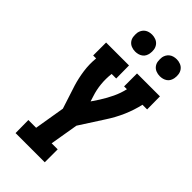

<svg xmlns="http://www.w3.org/2000/svg" viewBox="-289 -1028 1102 1102"><g transform="rotate(45 262.0 -477.0)"><path d="M86 0 85 -105H148L179 -291L133 -433Q119 -479 112 -529Q105 -579 110 -630H86V-735H272L273 -630H236Q231 -587 235 -545.5Q239 -504 252 -465L262 -433L292 -478Q315 -514 333 -552Q351 -590 360 -630H337V-735H523L524 -630H486Q474 -576 451 -523Q428 -470 395 -420L303 -277L274 -105H323V0ZM440 -816Q424 -816 409 -822Q394 -828 384.5 -840.5Q375 -853 373 -869Q371 -885 373 -902Q375 -913 381 -923.5Q387 -934 396.5 -941Q406 -948 417.5 -951Q429 -954 441 -954Q457 -954 472 -948Q487 -942 496.5 -929.5Q506 -917 508.5 -901Q511 -885 508 -868Q506 -857 500.5 -846.5Q495 -836 485 -829Q475 -822 463.5 -819Q452 -816 440 -816ZM240 -816Q224 -816 209 -822Q194 -828 184.5 -840.5Q175 -853 173 -869Q171 -885 173 -902Q175 -913 181 -923.5Q187 -934 196.5 -941Q206 -948 217.5 -951Q229 -954 241 -954Q257 -954 272 -948Q287 -942 296.5 -929.5Q306 -917 308.5 -901Q311 -885 308 -868Q306 -857 300.5 -846.5Q295 -836 285 -829Q275 -822 263.5 -819Q252 -816 240 -816Z"/></g></svg>

Font: Iosevka Curly Slab Extrabold
Style: Italic
Weight: 800
Italic angle: -9°
Monospace: yes
Designer: Belleve Invis
Foundry: Belleve Invis
Version: Version 22.1.2; ttfautohint (v1.8.4)